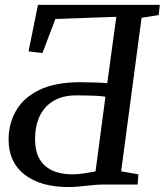

<svg xmlns="http://www.w3.org/2000/svg" viewBox="-20 -763 681 794"><path d="M263 10.5Q147.5 10.5 81.5 -41Q15.5 -92.5 15.5 -186Q15.5 -251 46.2 -305Q77 -359 142.5 -391Q208 -423 311.5 -423Q338 -423 370.2 -422Q402.5 -421 423.5 -419L461 -693.5L209 -684.5L155.5 -543.5L98 -550.5L137 -743H641L636 -700.5L565.5 -689.5L481 -54.5L552.5 -42L549 0H415.5Q378 0 336.8 5.2Q295.5 10.5 263 10.5ZM279 -42Q303 -42 329.2 -46.2Q355.5 -50.5 375 -54L416 -363Q402 -365.5 379.2 -366.8Q356.5 -368 333.2 -368.2Q310 -368.5 293.5 -368.5Q241 -368.5 203 -346.8Q165 -325 145 -284.5Q125 -244 125 -187Q125 -138.5 143 -106.5Q161 -74.5 195.8 -58.2Q230.5 -42 279 -42Z"/></svg>

Font: Merriweather 24pt
Style: Italic
Weight: 400
Italic angle: -7.8°
Designer: Eben Sorkin
Foundry: Eben Sorkin
Version: Version 2.101